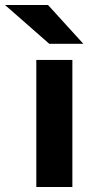

<svg xmlns="http://www.w3.org/2000/svg" viewBox="-70 -752 387 772"><path d="M128 -576 -50 -732H123L265 -576ZM76 0V-511H221V0Z"/></svg>

Font: Overpass Heavy
Style: Regular
Weight: 900
Designer: Delve Withrington, Thomas Jockin
Foundry: Delve Fonts
Version: Version 3.000;DELV;Overpass